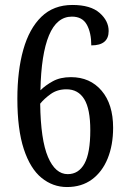

<svg xmlns="http://www.w3.org/2000/svg" viewBox="-20 -744 517 774"><path d="M250 10Q193 10 147.5 -27Q102 -64 76 -143Q50 -222 50 -346Q50 -459 74 -544Q98 -629 147 -676.5Q196 -724 272 -724Q345 -724 381.5 -692Q418 -660 418 -619Q418 -561 348 -561Q348 -612 330 -644.5Q312 -677 270 -677Q209 -677 177.5 -601.5Q146 -526 143 -380Q163 -400 193 -416.5Q223 -433 266 -433Q343 -433 389.5 -378.5Q436 -324 436 -229Q436 -159 414 -105Q392 -51 350.5 -20.5Q309 10 250 10ZM253 -42Q297 -42 320.5 -84.5Q344 -127 344 -219Q344 -305 319.5 -344.5Q295 -384 248 -384Q211 -384 184.5 -365Q158 -346 142 -326Q144 -180 173.5 -111Q203 -42 253 -42Z"/></svg>

Font: Noto Serif Condensed
Style: Regular
Weight: 400
Width: 3
Designer: Monotype Design Team
Foundry: Monotype Imaging Inc.
Version: Version 2.013; ttfautohint (v1.8.4.7-5d5b)